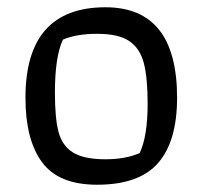

<svg xmlns="http://www.w3.org/2000/svg" viewBox="-20 -500 557 528"><path d="M50 -231Q50 -480 270 -480Q467 -480 467 -231Q467 -112 415 -52Q363 8 247 8Q141 8 95.5 -54Q50 -116 50 -231ZM364 -79Q386 -125 386 -215Q386 -286 375.5 -326.5Q365 -367 335.5 -387Q306 -407 247 -407Q190 -407 153 -391Q131 -344 131 -245Q131 -175 141 -137Q151 -99 181 -80.5Q211 -62 270 -62Q325 -62 364 -79Z"/></svg>

Font: Athiti Medium
Style: Regular
Weight: 500
Designer: CadsonDemak Team
Foundry: CadsonDemak
Version: Version 1.032